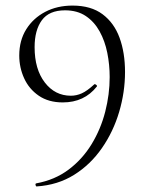

<svg xmlns="http://www.w3.org/2000/svg" viewBox="-20 -656 529 688"><path d="M205 -289Q154 -289 119 -313Q84 -337 66.5 -375.5Q49 -414 49 -457Q49 -511 74 -551Q99 -591 142 -613.5Q185 -636 240 -636Q306 -636 347.5 -605Q389 -574 408.5 -520.5Q428 -467 428 -398Q428 -326 407 -255Q386 -184 345 -125Q304 -66 245.5 -29.5Q187 7 112 12Q109 13 107.5 7.5Q106 2 110 1Q176 -11 225.5 -48Q275 -85 308 -139Q341 -193 357 -255.5Q373 -318 373 -380Q373 -424 364.5 -466.5Q356 -509 337 -543.5Q318 -578 287.5 -598.5Q257 -619 213 -619Q156 -619 130 -583.5Q104 -548 104 -487Q104 -408 140.5 -360.5Q177 -313 234 -313Q254 -313 273 -321.5Q292 -330 317 -353Q319 -356 324 -352.5Q329 -349 327 -346Q282 -289 205 -289Z"/></svg>

Font: Cormorant Infant Light
Style: Regular
Weight: 300
Designer: Christian Thalmann (Catharsis Fonts)
Foundry: Catharsis Fonts
Version: Version 4.001